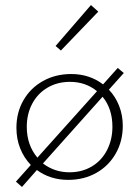

<svg xmlns="http://www.w3.org/2000/svg" viewBox="-20 -708 551 760"><path d="M221 -508 200 -526 340 -688 369 -662ZM411 -353Q437 -326 451.5 -289Q466 -252 466 -210Q466 -149 438 -100Q410 -51 361 -23.5Q312 4 250 4Q179 4 126 -35L67 32L43 11L102 -55Q75 -83 60 -120.5Q45 -158 45 -202Q45 -263 73 -311.5Q101 -360 150.5 -387.5Q200 -415 262 -415Q334 -415 388 -374L446 -439L470 -419ZM128 -84 364 -347Q319 -384 257 -384Q207 -384 168 -361Q129 -338 107.5 -297.5Q86 -257 86 -206Q86 -134 128 -84ZM386 -325 150 -61Q196 -26 255 -26Q305 -26 344 -49.5Q383 -73 404 -114.5Q425 -156 425 -206Q425 -278 386 -325Z"/></svg>

Font: Ysabeau Infant Light
Style: Regular
Weight: 300
Designer: Christian Thalmann (Catharsis Fonts)
Version: Version 0.003